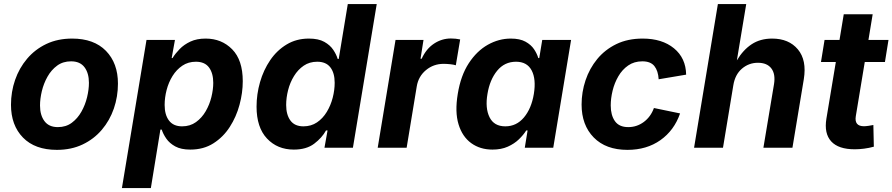

<svg xmlns="http://www.w3.org/2000/svg" viewBox="-20 -748 4518 972"><path d="M268.1 10.7Q157.2 10.7 96.4 -51.5Q35.6 -113.8 35.6 -217.3Q35.6 -283.2 56.4 -343.3Q77.1 -403.3 117.2 -450.7Q157.2 -498 214.6 -525.4Q272 -552.7 345.2 -552.7Q455.6 -552.7 516.4 -490.5Q577.1 -428.2 577.1 -324.7Q577.1 -258.8 556.4 -198.5Q535.6 -138.2 495.6 -91.1Q455.6 -43.9 398.2 -16.6Q340.8 10.7 268.1 10.7ZM272.9 -104.5Q314 -104.5 343.5 -126.5Q373 -148.4 392.3 -182.9Q411.6 -217.3 420.9 -256.1Q430.2 -294.9 430.2 -328.6Q430.2 -377.9 407.7 -407.7Q385.3 -437.5 339.8 -437.5Q298.8 -437.5 269.3 -415.8Q239.7 -394 220.5 -359.9Q201.2 -325.7 191.9 -286.9Q182.6 -248 182.6 -213.9Q182.6 -165 205.1 -134.8Q227.5 -104.5 272.9 -104.5Z M597.2 204.1 721.7 -545.9H865.7L849.1 -454.1H853.5Q867.2 -476.6 889.4 -499.5Q911.6 -522.5 944.1 -537.6Q976.6 -552.7 1021 -552.7Q1102.1 -552.7 1155.5 -498.3Q1209 -443.8 1209 -336.9Q1209 -278.3 1192.6 -217.5Q1176.3 -156.7 1143.3 -105.5Q1110.4 -54.2 1060.5 -22.5Q1010.7 9.3 943.4 9.3Q896.5 9.3 867.2 -6.8Q837.9 -22.9 821.8 -46.4Q805.7 -69.8 798.8 -91.8H792L743.7 204.1ZM901.9 -108.4Q942.4 -108.4 972.2 -129.9Q1002 -151.4 1021.5 -185.1Q1041 -218.8 1050.3 -257.1Q1059.6 -295.4 1059.6 -328.6Q1059.6 -377.4 1038.1 -406.5Q1016.6 -435.5 971.7 -435.5Q932.6 -435.5 903.1 -415.5Q873.5 -395.5 853.5 -363.3Q833.5 -331.1 823.5 -292.5Q813.5 -253.9 813.5 -216.8Q813.5 -166.5 835.7 -137.5Q857.9 -108.4 901.9 -108.4Z M1467.3 9.3Q1384.3 9.3 1331.5 -46.9Q1278.8 -103 1278.8 -208Q1278.8 -271 1296.4 -332.3Q1314 -393.6 1347.9 -443.4Q1381.8 -493.2 1431.2 -522.9Q1480.5 -552.7 1543.9 -552.7Q1592.3 -552.7 1621.8 -536.1Q1651.4 -519.5 1667.2 -495.6Q1683.1 -471.7 1689.5 -449.7H1694.8L1740.7 -727.5H1887.2L1766.6 0H1622.6L1638.2 -87.4H1630.4Q1609.9 -50.3 1570.6 -20.5Q1531.2 9.3 1467.3 9.3ZM1516.1 -108.4Q1555.2 -108.4 1584.7 -128.4Q1614.3 -148.4 1634.3 -181.4Q1654.3 -214.4 1664.3 -253.2Q1674.3 -292 1674.3 -329.1Q1674.3 -378.9 1652.3 -407.2Q1630.4 -435.5 1585.9 -435.5Q1546.9 -435.5 1517.6 -415.5Q1488.3 -395.5 1468.3 -362.8Q1448.2 -330.1 1438.5 -291.7Q1428.7 -253.4 1428.7 -216.3Q1428.7 -167.5 1450.2 -137.9Q1471.7 -108.4 1516.1 -108.4Z M1892.1 0 1982.4 -545.9H2124L2108.9 -450.7H2114.7Q2137.7 -501 2177.2 -527.1Q2216.8 -553.2 2262.7 -553.2Q2287.6 -553.2 2309.6 -548.3L2287.6 -417.5Q2277.3 -420.9 2259.3 -422.9Q2241.2 -424.8 2225.6 -424.8Q2174.8 -424.8 2136.5 -393.1Q2098.1 -361.3 2089.8 -310.5L2038.6 0Z M2473.1 9.3Q2410.6 9.3 2365.5 -23.4Q2320.3 -56.2 2301.3 -118.9Q2282.2 -181.6 2297.4 -272.5Q2312.5 -365.7 2353.3 -428Q2394 -490.2 2449.7 -521.5Q2505.4 -552.7 2565.9 -552.7Q2611.8 -552.7 2640.1 -537.1Q2668.5 -521.5 2683.6 -498.8Q2698.7 -476.1 2705.1 -454.1H2710L2725.1 -545.9H2871.1L2780.8 0H2636.7L2650.9 -87.4H2644Q2629.9 -64.9 2606.9 -42.7Q2584 -20.5 2550.8 -5.6Q2517.6 9.3 2473.1 9.3ZM2538.1 -108.4Q2594.7 -108.4 2632.6 -153.6Q2670.4 -198.7 2682.6 -272.5Q2694.8 -347.2 2671.6 -391.4Q2648.4 -435.5 2592.3 -435.5Q2534.2 -435.5 2496.8 -389.9Q2459.5 -344.2 2447.8 -272.5Q2435.5 -200.7 2458.3 -154.5Q2481 -108.4 2538.1 -108.4Z M3156.2 10.7Q3047.4 10.7 2985.8 -52Q2924.3 -114.7 2924.3 -218.8Q2924.3 -281.7 2944.3 -341.6Q2964.4 -401.4 3003.4 -449Q3042.5 -496.6 3100.1 -524.7Q3157.7 -552.7 3233.4 -552.7Q3332 -552.7 3392.1 -503.4Q3452.1 -454.1 3453.6 -370.1L3314.5 -346.7Q3312 -389.2 3293 -413.3Q3273.9 -437.5 3231.9 -437.5Q3190.4 -437.5 3160.2 -416.5Q3129.9 -395.5 3110.4 -361.8Q3090.8 -328.1 3081.3 -289.1Q3071.8 -250 3071.8 -214.4Q3071.8 -165 3093 -134.8Q3114.3 -104.5 3160.6 -104.5Q3204.1 -104.5 3239.3 -130.6Q3274.4 -156.7 3290.5 -201.2L3422.9 -173.8Q3393.1 -87.9 3323.5 -38.6Q3253.9 10.7 3156.2 10.7Z M3692.4 -315.9 3640.1 0H3493.7L3614.3 -727.5H3757.8L3710.4 -442.4Q3742.2 -495.6 3785.6 -524.2Q3829.1 -552.7 3888.7 -552.7Q3973.6 -552.7 4019.3 -498Q4064.9 -443.4 4049.3 -347.2L3991.7 0H3844.7L3898.4 -321.8Q3906.7 -373 3885 -401.6Q3863.3 -430.2 3816.9 -430.2Q3771 -430.2 3736.1 -400.4Q3701.2 -370.6 3692.4 -315.9Z M4478 -545.9 4460 -434.1H4357.9L4312.5 -159.7Q4304.2 -108.9 4354 -108.9Q4362.3 -108.9 4377.7 -111.1Q4393.1 -113.3 4401.4 -115.2L4403.8 -5.4Q4378.9 1.5 4354.2 4.6Q4329.6 7.8 4307.1 7.8Q4224.6 7.8 4188 -32.2Q4151.4 -72.3 4163.6 -147L4211.4 -434.1H4136.2L4154.3 -545.9H4230L4251.5 -675.8H4397.9L4376.5 -545.9Z"/></svg>

Font: Inter
Style: Bold Italic
Weight: 700
Italic angle: -9.39999°
Designer: Rasmus Andersson
Foundry: rsms
Version: Version 4.001;git-9221beed3